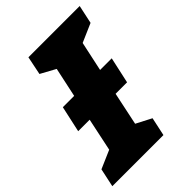

<svg xmlns="http://www.w3.org/2000/svg" viewBox="-245 -813 911 911"><g transform="rotate(-45 210.5 -357.0)"><path d="M-37 0H306L326 -93L249 -133L284 -299H361L390 -431H312L344 -580L438 -621L458 -714H114L95 -621L170 -580L138 -431H62L33 -299H110L75 -133L-17 -93Z"/></g></svg>

Font: Noto Sans Condensed Black
Style: Italic
Weight: 900
Width: 3
Italic angle: -12°
Designer: Monotype Design Team
Foundry: Monotype Imaging Inc.
Version: Version 2.013